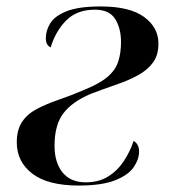

<svg xmlns="http://www.w3.org/2000/svg" viewBox="-20 -565 544 595"><path d="M224 10Q128 10 80 -27Q32 -64 32 -124Q32 -163 48.5 -187.5Q65 -212 94.5 -227.5Q124 -243 162 -256Q200 -269 242 -287Q289 -306 313.5 -327Q338 -348 346.5 -374.5Q355 -401 355 -435Q355 -477 337 -506Q319 -535 274 -535Q218 -535 185 -501.5Q152 -468 137 -418Q122 -425 122 -447Q122 -470 135.5 -492.5Q149 -515 186 -530Q223 -545 292 -545Q382 -545 426.5 -512.5Q471 -480 471 -430Q471 -394 454 -371Q437 -348 408 -332Q379 -316 341 -303Q303 -290 261 -274Q204 -250 176.5 -214Q149 -178 149 -113Q149 -62 173.5 -31Q198 0 246 0Q286 0 315 -18Q344 -36 363.5 -65.5Q383 -95 394 -128Q401 -125 406 -116.5Q411 -108 411 -96Q411 -71 394 -46.5Q377 -22 336 -6Q295 10 224 10Z"/></svg>

Font: Noto Serif Display Medium
Style: Italic
Weight: 500
Italic angle: -12°
Designer: Monotype Design Team
Foundry: Monotype Imaging Inc.
Version: Version 2.009